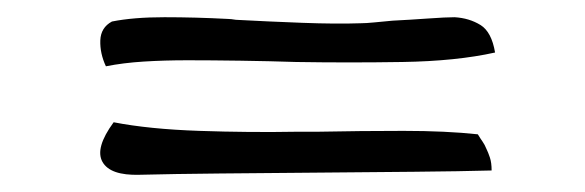

<svg xmlns="http://www.w3.org/2000/svg" viewBox="-20 -432 680 223"><path d="M551 -234Q515 -233 461.5 -232.5Q408 -232 349 -231.5Q290 -231 235.5 -230.5Q181 -230 142 -229Q108 -228 99 -244Q90 -260 112 -290Q153 -282 211.5 -280Q270 -278 325 -279Q331 -279 337 -279Q343 -279 349 -279Q399 -280 448.5 -280Q498 -280 535 -276Q538 -271 540.5 -267.5Q543 -264 545 -259Q547 -255 549 -249Q551 -243 551 -234ZM555 -371Q510 -361 447.5 -360Q385 -359 324 -360Q294 -361 259.5 -361.5Q225 -362 198 -362Q171 -362 147 -360.5Q123 -359 103 -355Q96 -370 96.5 -385Q97 -400 110 -407Q135 -412 171 -412Q207 -412 245 -410Q248 -410 254 -409Q291 -407 331 -405.5Q371 -404 399 -405Q405 -405 415 -406Q425 -407 436 -408Q456 -409 477 -410.5Q498 -412 508 -412Q525 -411 538 -403Q551 -395 555 -371Z"/></svg>

Font: Yuji Mai
Style: Regular
Weight: 400
Designer: Kataoka Yuji
Foundry: Kinuta Font Factory
Version: Version 3.002